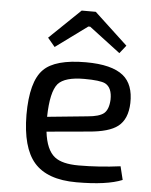

<svg xmlns="http://www.w3.org/2000/svg" viewBox="-52 -760 642 815"><g transform="rotate(5 268.5 -352.0)"><path d="M131 -589 263 -716H323L465 -584L438 -550L305 -651H297L162 -552ZM499 -15Q434 12 304 12Q179 12 123 -53Q69 -116 68 -255Q68 -397 120 -449Q169 -499 300 -499Q411 -499 460 -459Q505 -422 503 -343Q501 -274 461 -243Q424 -214 337 -207L159 -191Q168 -114 205 -85Q237 -60 307 -60Q394 -60 485 -72ZM327 -271Q376 -275 396 -291Q416 -308 418 -350Q419 -401 389 -417Q367 -428 299 -428Q217 -428 188 -396Q158 -361 156 -254Z"/></g></svg>

Font: Taylor Sans
Style: Regular
Weight: 400
Italic angle: -8°
Designer: Natanael Gama
Version: Version 1.001 September 8, 2015